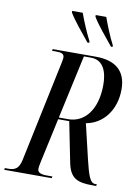

<svg xmlns="http://www.w3.org/2000/svg" viewBox="-130 -1010 782 1077"><g transform="rotate(10 261.5 -472.0)"><path d="M307 -784H317V-793C292 -841 267 -902 252 -944H192V-935C218 -891 268 -832 307 -784ZM441 -784H450V-793C425 -841 401 -902 386 -944H326V-935C351 -891 403 -832 441 -784ZM-29 0H242L244 -10H211C178 -10 159 -18 159 -38C159 -48 161 -59 165 -78L220 -332H283L329 -102C347 -15 389 0 477 0H495L497 -10H488C456 -10 444 -58 424 -138L377 -337C472 -353 541 -439 541 -558C541 -661 482 -714 367 -714H122L119 -704H141C171 -704 189 -700 189 -677C189 -671 187 -660 183 -641L63 -71C52 -20 28 -10 -7 -10H-27ZM276 -342H222L301 -704H341C414 -704 436 -637 436 -565C436 -425 369 -342 276 -342Z"/></g></svg>

Font: Noto Serif Display ExtraCondensed Medium
Style: Italic
Weight: 500
Width: 2
Italic angle: -12°
Designer: Monotype Design Team
Foundry: Monotype Imaging Inc.
Version: Version 2.009